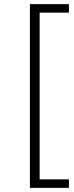

<svg xmlns="http://www.w3.org/2000/svg" viewBox="-20 -725 358 925"><path d="M124 180V-705H312V-664H171V139H312V180Z"/></svg>

Font: Nunito Sans 10pt SemiExpanded ExtraLight
Style: Regular
Weight: 250
Width: 6
Designer: Vernon Adams
Foundry: Vernon Adams
Version: Version 3.101;gftools[0.9.27]